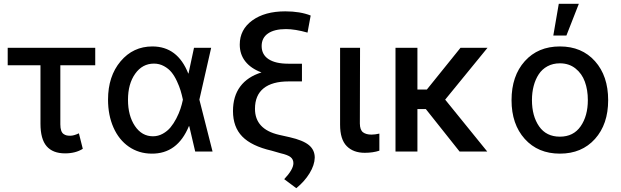

<svg xmlns="http://www.w3.org/2000/svg" viewBox="-20 -797 3266 1010"><path d="M481 -545.4V-453.6H297.4V-143.1Q297.4 -123 301.8 -110.4Q306.2 -97.7 314.5 -92Q322.8 -86.4 330.6 -84.7Q338.4 -83 349.6 -83Q368.7 -83 395 -95.7L415.5 -14.2Q377.4 9.8 322.3 9.8Q257.8 9.8 225.3 -27.8Q192.9 -65.4 192.9 -146.5V-453.6H20.5V-545.4Z M777.3 11.2Q710 10.7 657.7 -25.4Q605.5 -61.5 576.9 -126.2Q548.3 -190.9 548.3 -272.9Q548.3 -396 614.3 -474.4Q680.2 -552.7 781.7 -552.7Q914.1 -552.7 970.2 -410.6H971.7L1000.5 -545.4H1090.8L1028.8 -272.9L1098.1 0H1006.8L975.6 -133.3H973.6Q913.6 12.7 777.3 11.2ZM941.9 -272.9V-273.9Q936.5 -298.8 929.9 -320.8Q923.3 -342.8 910.6 -370.1Q897.9 -397.5 882.3 -416.7Q866.7 -436 842.5 -449.2Q818.4 -462.4 790 -462.4Q729 -462.4 691.2 -409.2Q653.3 -356 653.3 -272Q653.3 -188.5 689.7 -134.3Q726.1 -80.1 784.7 -80.1Q812 -80.1 836.2 -93.5Q860.4 -106.9 877 -127Q893.6 -147 907.5 -173.8Q921.4 -200.7 929.2 -224.4Q937 -248 941.9 -271.5Z M1614.3 -715.3 1597.7 -625.5Q1532.2 -644 1484.4 -644Q1422.9 -644 1389.6 -620.8Q1356.4 -597.7 1356.4 -554.7Q1356.4 -509.8 1392.8 -485.8Q1429.2 -461.9 1496.6 -461.9H1568.4V-368.7H1498Q1411.6 -368.7 1366.5 -332.3Q1321.3 -295.9 1321.3 -224.6Q1321.3 -117.2 1447.3 -87.9L1503.9 -75.2Q1574.2 -59.1 1605 -33.7Q1635.7 -8.3 1635.7 32.2Q1634.8 71.3 1608.4 114.5Q1582 157.7 1538.6 192.9L1475.1 145.5Q1523.4 94.2 1523.4 61.5Q1523.4 41 1508.3 29.3Q1493.2 17.6 1456.5 9.3L1408.7 -4.4Q1303.2 -28.8 1254.4 -78.9Q1205.6 -128.9 1205.6 -212.9Q1205.6 -290.5 1243.7 -341.8Q1281.7 -393.1 1355.5 -416Q1300.3 -436.5 1270.8 -473.6Q1241.2 -510.7 1241.2 -562.5Q1241.2 -641.6 1307.1 -689.5Q1373 -737.3 1480.5 -737.3Q1559.1 -737.3 1614.3 -715.3Z M1769 -545.4H1874L1873 -147Q1873.5 -113.3 1889.6 -101.1Q1905.8 -88.9 1934.1 -88.9Q1952.6 -88.9 1975.6 -94.2V-4.4Q1941.9 6.8 1898.9 6.8Q1838.4 6.8 1803.7 -28.6Q1769 -64 1769 -141.1Z M2175.8 -545.4V-326.2H2225.6L2402.3 -545.4H2544.4L2321.8 -272.9L2543 0H2397.5L2220.2 -223.1H2175.8V0H2060.5V-545.4Z M2670.9 -270Q2670.9 -397.5 2740.5 -475.1Q2810.1 -552.7 2925.3 -552.7Q3040.5 -552.7 3109.9 -475.1Q3179.2 -397.5 3179.2 -270Q3179.2 -143.6 3109.9 -66.2Q3040.5 11.2 2925.3 11.2Q2810.1 11.2 2740.5 -66.2Q2670.9 -143.6 2670.9 -270ZM2925.3 -78.1Q2996.6 -78.1 3034.4 -132.6Q3072.3 -187 3072.3 -270.5Q3072.3 -324.2 3056.6 -367.2Q3041 -410.2 3007.1 -437Q2973.1 -463.9 2925.3 -463.9Q2888.7 -463.9 2860.1 -448.5Q2831.5 -433.1 2814 -406.2Q2796.4 -379.4 2787.4 -345Q2778.3 -310.5 2778.3 -270.5Q2778.3 -186.5 2815.9 -132.3Q2853.5 -78.1 2925.3 -78.1ZM2890.6 -609.9 2919.4 -776.9H3024.9L2959.5 -609.9Z"/></svg>

Font: Karasuma Gothic
Style: Regular
Weight: 500
Designer: Rasmus Andersson / Ryoko Nishizuka
Foundry: Genbu
Version: Version 1.00